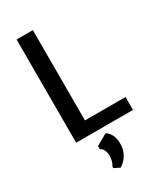

<svg xmlns="http://www.w3.org/2000/svg" viewBox="-246 -834 1017 1197"><g transform="rotate(-30 262.5 -235.0)"><path d="M88 0V-743H205V-93H497V0ZM250 273 209.5 253V240.5Q217 232 222.5 213.2Q228 194.5 228 170.5Q228 151.5 219.2 132.5Q210.5 113.5 196 110V86L275.5 40.5Q293 48 308.2 74.8Q323.5 101.5 323.5 143Q323.5 177.5 311 204.5Q298.5 231.5 281.2 249.2Q264 267 250 273Z"/></g></svg>

Font: Merriweather Sans
Style: Regular
Weight: 400
Designer: Eben Sorkin
Foundry: Eben Sorkin
Version: Version 1.008; ttfautohint (v1.7.19-72a1) -l 8 -r 50 -G 200 